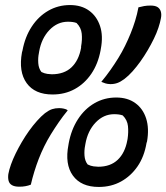

<svg xmlns="http://www.w3.org/2000/svg" viewBox="-20 -730 658 760"><path d="M257 -710Q302 -710 332.5 -688Q363 -666 376 -627Q389 -588 379 -536L378 -530Q368 -477 341.5 -438Q315 -399 276 -377.5Q237 -356 188 -356Q118 -356 85.5 -401Q53 -446 67 -523L69 -530Q79 -584 105.5 -624.5Q132 -665 171 -687.5Q210 -710 257 -710ZM134 -520Q130 -501 131.5 -480Q133 -459 144 -445Q156 -439 167.5 -437.5Q179 -436 185 -436Q234 -436 263 -463.5Q292 -491 301 -541V-546Q306 -573 303.5 -597Q301 -621 283 -639Q270 -644 249 -644Q207 -644 175.5 -611Q144 -578 135 -526ZM440 -344Q485 -344 515.5 -322Q546 -300 558.5 -261Q571 -222 562 -170L560 -164Q551 -110 524.5 -71.5Q498 -33 459 -11.5Q420 10 371 10Q301 10 268.5 -35Q236 -80 251 -157L252 -163Q262 -217 288.5 -258Q315 -299 354 -321.5Q393 -344 440 -344ZM317 -154Q313 -135 314.5 -114Q316 -93 327 -79Q339 -73 350.5 -71.5Q362 -70 369 -70Q417 -70 446 -97.5Q475 -125 484 -175L485 -180Q489 -207 486.5 -231Q484 -255 466 -273Q453 -278 432 -278Q390 -278 358.5 -245Q327 -212 318 -160ZM381 -406Q401 -430 417.5 -453.5Q434 -477 448.5 -500.5Q463 -524 475 -548.5Q487 -573 497 -597.5Q507 -622 515 -648Q523 -674 528 -701Q534 -702 539.5 -703.5Q545 -705 550.5 -706Q556 -707 562.5 -707.5Q569 -708 576 -708Q594 -708 603.5 -702Q613 -696 616.5 -684.5Q620 -673 617 -658Q614 -641 607 -620Q600 -599 589 -576.5Q578 -554 564.5 -531Q551 -508 536 -487Q521 -466 505 -448Q489 -430 472 -417Q457 -406 444.5 -401.5Q432 -397 417 -397Q411 -397 406 -398Q401 -399 397 -400Q393 -401 389 -403Q385 -405 381 -406ZM248 -293Q229 -270 212.5 -246Q196 -222 181.5 -198.5Q167 -175 155 -150.5Q143 -126 133.5 -101.5Q124 -77 116 -51Q108 -25 102 1Q97 3 91.5 4.5Q86 6 80.5 7Q75 8 69 8.5Q63 9 56 9Q38 9 27.5 3Q17 -3 14 -14.5Q11 -26 13 -41Q16 -58 23.5 -79Q31 -100 42 -122.5Q53 -145 66.5 -168Q80 -191 95 -212Q110 -233 126.5 -251.5Q143 -270 158 -282Q174 -294 186.5 -298Q199 -302 214 -302Q219 -302 223.5 -301.5Q228 -301 232.5 -300Q237 -299 241 -297.5Q245 -296 248 -293Z"/></svg>

Font: Rec Mono Duotone
Style: Italic
Weight: 400
Italic angle: -10°
Monospace: yes
Version: Version 1.085; ttfautohint (v1.8.4.7-5d5b)